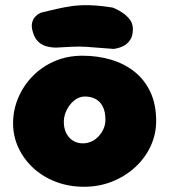

<svg xmlns="http://www.w3.org/2000/svg" viewBox="-20 -713 647 734"><path d="M301 1Q243 1 193.5 -18Q144 -37 107.5 -70.5Q71 -104 50.5 -148Q30 -192 30 -242Q30 -292 49.5 -338.5Q69 -385 104.5 -421.5Q140 -458 188.5 -479Q237 -500 295 -500Q353 -500 404 -485Q455 -470 494 -439Q533 -408 555 -361Q577 -314 577 -250Q577 -200 556 -154.5Q535 -109 497 -74Q459 -39 409 -19Q359 1 301 1ZM297 -165Q314 -165 329.5 -172Q345 -179 357 -192Q369 -205 376 -221Q383 -237 383 -255Q383 -286 373 -305.5Q363 -325 345.5 -334.5Q328 -344 305 -344Q288 -344 273.5 -335.5Q259 -327 248 -313Q237 -299 230.5 -282Q224 -265 224 -247Q224 -223 233 -204.5Q242 -186 258.5 -175.5Q275 -165 297 -165ZM488 -602Q488 -575 477 -559.5Q466 -544 451.5 -537Q437 -530 426 -528Q415 -526 415 -526Q373 -529 349 -531Q325 -533 310 -534Q295 -535 281.5 -535Q268 -535 248.5 -534Q229 -533 194 -531Q194 -531 183.5 -531.5Q173 -532 157.5 -536Q142 -540 128 -552Q114 -564 107 -586Q99 -610 102.5 -625Q106 -640 114.5 -649Q123 -658 130.5 -661.5Q138 -665 138 -665Q167 -672 195 -678.5Q223 -685 253.5 -689.5Q284 -694 322.5 -693Q361 -692 411 -684Q411 -684 422.5 -679Q434 -674 449.5 -663.5Q465 -653 476.5 -638Q488 -623 488 -602Z"/></svg>

Font: Sour Gummy Black
Style: Regular
Weight: 900
Designer: Stefie Justprince
Foundry: Eifetstype
Version: Version 1.000